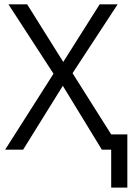

<svg xmlns="http://www.w3.org/2000/svg" viewBox="-20 -683 615 876"><path d="M487.3 -69.8H561V172.9H487.3V0H444.8L266.6 -291.5L85.4 0H3.4L224.1 -346.7L18.6 -663.1H104L268.6 -400.4L434.6 -663.1H516.6L311 -349.1Z"/></svg>

Font: Bpm'online Open Sans
Style: Regular
Weight: 400
Foundry: Ascender Corporation
Version: Version 1.10